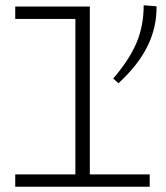

<svg xmlns="http://www.w3.org/2000/svg" viewBox="-20 -711 631 731"><path d="M550 -47V0H38V-47H267V-639H38V-686H322V-47ZM576 -687Q577 -607 541.5 -535Q506 -463 431 -394L411 -412Q472 -483 499.5 -547.5Q527 -612 527 -691Z"/></svg>

Font: BioRhyme Expanded Light
Style: Regular
Weight: 300
Width: 7
Designer: Aoife Mooney
Foundry: Aoife Mooney Type
Version: Version 1.000